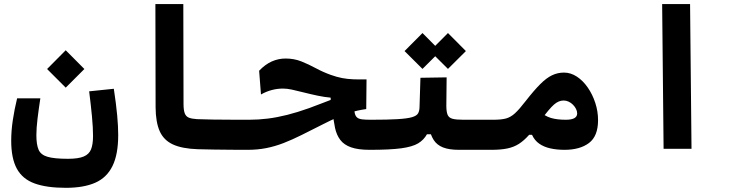

<svg xmlns="http://www.w3.org/2000/svg" viewBox="-20 -713 3556 920"><path d="M295.4 187Q203.6 187 145.8 166Q87.9 145 60.8 95.5Q33.7 45.9 33.7 -38.6Q33.7 -86.4 41.5 -138.2Q49.3 -189.9 62 -241.7H173.3Q165.5 -190.9 159.9 -145Q154.3 -99.1 154.3 -65.4Q154.3 -20.5 164.8 4.2Q175.3 28.8 207.8 38.3Q240.2 47.9 305.7 47.9Q355.5 47.9 381.3 36.9Q407.2 25.9 416.5 2Q425.8 -22 425.8 -61.5Q425.8 -100.6 420.7 -155Q415.5 -209.5 407.2 -275.4L525.4 -287.6Q536.6 -213.9 541.5 -160.4Q546.4 -106.9 546.4 -66.4Q546.4 26.9 519 82.5Q491.7 138.2 436.3 162.6Q380.9 187 295.4 187ZM294.9 -293 205.6 -382.3 294.9 -472.2 384.3 -382.3Z M1166 4.9Q1132.8 4.9 1091.1 4.6Q1049.3 4.4 1006.6 3.7Q963.9 2.9 927.7 2Q852.5 -0.5 808.3 -21Q764.2 -41.5 745.1 -84.7Q726.1 -127.9 725.6 -198.2L724.6 -693.4H858.4L859.4 -215.3Q859.4 -186 865 -170.7Q870.6 -155.3 884.5 -149.4Q898.4 -143.6 923.8 -142.1Q956.5 -140.6 999.8 -140.1Q1043 -139.6 1088.1 -139.4Q1133.3 -139.2 1171.9 -139.2Q1189 -139.2 1197.5 -117.7Q1206.1 -96.2 1206.1 -63.5Q1206.1 -38.6 1196.8 -16.8Q1187.5 4.9 1166 4.9Z M1752 4.9Q1695.8 4.9 1662.1 -7.1Q1628.4 -19 1610.6 -42.5Q1592.8 -65.9 1585.4 -99.9Q1578.1 -133.8 1574.2 -177.7L1675.3 -209.5Q1676.8 -185.1 1679.9 -170.9Q1683.1 -156.7 1691.2 -149.9Q1699.2 -143.1 1715.1 -141.1Q1731 -139.2 1757.8 -139.2Q1770.5 -139.2 1778.6 -127Q1786.6 -114.7 1790.5 -97.9Q1794.4 -81.1 1794.4 -65.9Q1794.4 -24.4 1782 -9.8Q1769.5 4.9 1752 4.9ZM1166 4.9Q1153.3 4.9 1145.5 -12.9Q1137.7 -30.8 1137.7 -72.3Q1137.7 -111.3 1147.5 -125.2Q1157.2 -139.2 1173.3 -139.2Q1218.8 -139.2 1263.4 -144.8Q1308.1 -150.4 1356.4 -162.6Q1404.8 -174.8 1460.9 -194.8Q1494.6 -207 1522.2 -218Q1549.8 -229 1575.7 -238.5Q1601.6 -248 1628.9 -255.4L1630.4 -224.6L1564.5 -218.8V-245.1Q1535.6 -247.6 1502.9 -254.4Q1470.2 -261.2 1433.6 -270.5Q1399.4 -279.3 1377.2 -283.9Q1355 -288.6 1335.9 -288.6Q1309.1 -288.6 1282.7 -281.7Q1256.3 -274.9 1230.5 -260.3L1221.7 -374Q1250.5 -404.3 1282.2 -418.5Q1314 -432.6 1348.1 -432.6Q1389.2 -432.6 1424.1 -418.7Q1459 -404.8 1492.7 -386.5Q1526.4 -368.2 1564 -354.5Q1593.8 -343.8 1619.6 -338.9Q1645.5 -334 1673.3 -333Q1701.2 -332 1736.3 -332.5L1734.9 -190.4Q1693.8 -184.6 1660.4 -174.3Q1627 -164.1 1595.5 -150.1Q1564 -136.2 1528.8 -118.2Q1471.7 -89.4 1425.8 -66.4Q1379.9 -43.5 1338.9 -27.6Q1297.9 -11.7 1256.1 -3.4Q1214.4 4.9 1166 4.9Z M1752 4.9 1757.8 -139.2Q1838.9 -139.2 1885.7 -142.1Q1932.6 -145 1954.6 -151.6Q1976.6 -158.2 1983.2 -169.7Q1989.7 -181.2 1990.2 -198.7L1994.6 -340.3L2120.1 -342.3L2118.7 -206.5Q2118.7 -178.2 2113.3 -153.1Q2107.9 -127.9 2097.7 -107.2Q2087.4 -86.4 2072.3 -69.8H2025.9Q2010.7 -42.5 1983.6 -26.1Q1956.5 -9.8 1902.6 -2.4Q1848.6 4.9 1752 4.9ZM2337.9 4.9Q2315.9 4.9 2284.7 4.9Q2253.4 4.9 2224.4 4.9Q2195.3 4.9 2179.2 4.9Q2131.8 4.9 2102.8 -6.6Q2073.7 -18.1 2058.3 -42Q2043 -65.9 2035.6 -102.1L2118.7 -206.5Q2118.7 -178.2 2124.5 -163.6Q2130.4 -148.9 2147.7 -144Q2165 -139.2 2200.2 -139.2Q2232.4 -139.2 2268.1 -139.2Q2303.7 -139.2 2343.8 -139.2Q2362.3 -139.2 2371.3 -124Q2380.4 -108.9 2380.4 -75.7Q2380.4 -34.2 2367.9 -14.6Q2355.5 4.9 2337.9 4.9ZM2126.5 -382.8 2040.5 -468.3 2126.5 -554.7 2212.4 -468.3ZM2004.4 -382.8 1918.5 -468.3 2004.4 -554.7 2090.3 -468.3Z M2335 4.9Q2321.8 4.9 2315.7 -14.2Q2309.6 -33.2 2309.6 -65.9Q2309.6 -90.3 2318.1 -114.7Q2326.7 -139.2 2343.8 -139.2Q2380.9 -139.2 2403.6 -145Q2426.3 -150.9 2447.3 -169.9Q2468.3 -189 2499 -229Q2538.6 -279.8 2568.4 -309.6Q2598.1 -339.4 2625.2 -352.3Q2652.3 -365.2 2682.6 -365.2Q2714.8 -365.2 2744.4 -345.7Q2773.9 -326.2 2796.6 -293.2Q2819.3 -260.3 2832.5 -219.7Q2845.7 -179.2 2845.7 -137.2Q2845.7 -60.5 2802.2 -27.8Q2758.8 4.9 2685.1 4.9Q2647.9 4.9 2617.2 -2Q2586.4 -8.8 2564 -24.4Q2541.5 -40 2529.3 -66.9L2500.5 -67.4L2556.2 -185.1Q2590.3 -156.7 2619.6 -147.9Q2648.9 -139.2 2691.4 -139.2Q2718.3 -139.2 2731.9 -146.7Q2745.6 -154.3 2745.6 -169.4Q2745.6 -180.2 2740.2 -190.9Q2734.9 -201.7 2725.8 -210.9Q2716.8 -220.2 2705.1 -225.8Q2693.4 -231.4 2680.7 -231.4Q2656.7 -231.4 2634.5 -211.9Q2612.3 -192.4 2572.3 -138.2Q2540 -94.7 2515.4 -66.9Q2490.7 -39.1 2466.1 -23.4Q2441.4 -7.8 2410.4 -1.5Q2379.4 4.9 2335 4.9Z M3159.7 0 3152.8 -693.4H3286.6L3293.5 0Z"/></svg>

Font: Cascadia Mono
Style: Regular
Weight: 400
Monospace: yes
Designer: Aaron Bell
Foundry: Saja Typeworks
Version: Version 2404.023